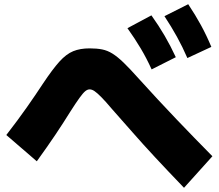

<svg xmlns="http://www.w3.org/2000/svg" viewBox="-20 -865 1040 913"><path d="M855 28Q778 -52 718.5 -116Q659 -180 610 -236Q561 -292 513 -346Q481 -384 461 -404Q441 -424 429 -432Q417 -440 406 -440Q396 -440 385.5 -431.5Q375 -423 358 -399.5Q341 -376 313 -332Q282 -282 244.5 -226Q207 -170 155 -98L10 -223Q65 -294 107.5 -354.5Q150 -415 184 -467Q230 -536 262.5 -572Q295 -608 328 -621.5Q361 -635 406 -635Q440 -635 465.5 -630Q491 -625 515 -610Q539 -595 568 -567Q597 -539 638 -493Q733 -388 819 -298Q905 -208 990 -122ZM701 -535Q677 -588 649 -635Q621 -682 586 -731L700 -792Q735 -743 763 -695Q791 -647 816 -593ZM871 -589Q848 -642 821.5 -690Q795 -738 762 -788L875 -845Q909 -794 935.5 -745.5Q962 -697 985 -642Z"/></svg>

Font: M PLUS 1 Thin Black
Style: Regular
Weight: 900
Version: Version 1.001